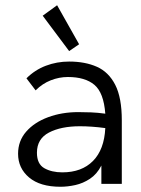

<svg xmlns="http://www.w3.org/2000/svg" viewBox="-20 -702 540 733"><path d="M211 11Q133 11 91 -24.5Q49 -60 49 -115Q49 -164 80 -199.5Q111 -235 163.5 -254.5Q216 -274 279 -274Q302 -274 327.5 -273Q353 -272 382 -268Q376 -348 340.5 -378Q305 -408 239 -408Q206 -408 174 -395.5Q142 -383 116 -357L81 -403Q113 -435 155 -451Q197 -467 244 -467Q305 -467 350 -447Q395 -427 420 -378Q445 -329 445 -243V0H367V-70Q350 -37 323.5 -19.5Q297 -2 267.5 4.5Q238 11 211 11ZM121 -119Q121 -76 149 -60Q177 -44 218 -44Q292 -44 335 -87.5Q378 -131 382 -213Q330 -220 285 -220Q213 -220 167 -196Q121 -172 121 -119ZM244 -507 143 -642 198 -682 282 -533Z"/></svg>

Font: Ligconsolata
Style: Regular
Weight: 400
Monospace: yes
Designer: Raph Levien, Cyreal, Brenton Simpson
Foundry: Raph Levien, Cyreal, Google
Version: Version 3.001; ttfautohint (v1.8.2.53-6de2)